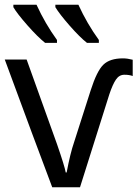

<svg xmlns="http://www.w3.org/2000/svg" viewBox="-20 -786 577 806"><path d="M496.1 -541Q514.6 -541 537.1 -535.2V-466.8Q523.4 -472.2 502 -472.2Q480.5 -472.2 466.8 -452.1Q453.1 -432.1 439 -390.1L315.9 0H199.2Q130.9 -180.7 0 -536.1H91.8L219.2 -181.2Q251.5 -87.9 255.9 -62H259.8Q274.9 -142.6 291 -189L360.8 -407.2Q386.7 -488.3 414.1 -514.6Q441.4 -541 496.1 -541ZM219.2 -606H169.4Q137.7 -631.3 94.7 -680.2Q51.8 -729 36.1 -755.9V-766.1H133.3Q169.4 -687 219.2 -618.2ZM395 -606H345.2Q315.9 -628.9 272.9 -677.7Q230 -726.6 212.4 -755.9V-766.1H309.1Q345.2 -687 395 -618.2Z"/></svg>

Font: NotoSans
Style: Regular
Weight: 400
Designer: Monotype Design team
Foundry: Monotype Imaging Inc.
Version: Version 1.04